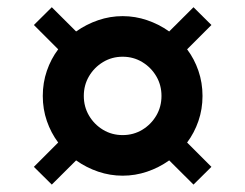

<svg xmlns="http://www.w3.org/2000/svg" viewBox="-20 -583 672 526"><path d="M121.9 -77.3 72.8 -125.9 139.4 -192.5Q119.5 -219.2 108.4 -251.5Q97.2 -283.9 97.2 -320.2Q97.2 -356.5 108.4 -389Q119.5 -421.5 139.4 -447.9L72.8 -514.5L121.9 -563.2L188.5 -496.8Q216.7 -516.7 249.1 -527.7Q281.5 -538.8 316 -538.8Q350.5 -538.8 383 -527.7Q415.5 -516.7 443.5 -496.8L510.1 -563.2L559.2 -514.5L492.6 -447.9Q512.5 -421.5 523.6 -389Q534.8 -356.5 534.8 -320.2Q534.8 -283.9 523.6 -251.5Q512.5 -219.2 492.6 -192.5L559.2 -125.9L510.1 -77.3L443.5 -143.6Q415.5 -123.7 383 -112.7Q350.5 -101.7 316 -101.7Q281.5 -101.7 249.1 -112.7Q216.7 -123.7 188.5 -143.6ZM316 -212.9Q345.6 -212.9 369.8 -227.5Q394 -242.2 408.2 -266.4Q422.4 -290.6 422.4 -320.2Q422.4 -349.8 408.2 -374Q394 -398.2 369.8 -412.9Q345.6 -427.6 316 -427.6Q286.4 -427.6 262.2 -412.9Q238 -398.2 223.8 -374Q209.6 -349.8 209.6 -320.2Q209.6 -290.6 223.8 -266.4Q238 -242.2 262.2 -227.5Q286.4 -212.9 316 -212.9Z"/></svg>

Font: Atkinson Hyperlegible Mono ExtraLight
Style: Regular
Weight: 200
Monospace: yes
Designer: Elliott Scott, Megan Eiswerth, Linus Boman, Theodore Petrosky, Letters from Sweden
Foundry: Applied Design Works, Letters from Sweden
Version: Version 2.001